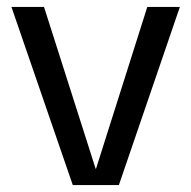

<svg xmlns="http://www.w3.org/2000/svg" viewBox="-20 -534 552 554"><path d="M190 0 13 -514H107L256 -47H257L405 -514H499L323 0Z"/></svg>

Font: TikTok Sans 24pt
Style: Regular
Weight: 400
Version: Version 4.000